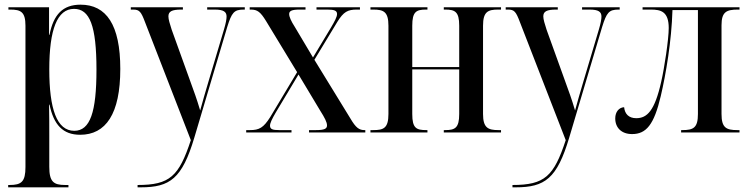

<svg xmlns="http://www.w3.org/2000/svg" viewBox="-20 -567 3204 822"><path d="M15 235H273V225H259C209 225 191 211 191 147V12C191 -33 191 -75 190 -119H192C210 -33 249 10 323 10C433 10 495 -79 495 -272C495 -461 435 -547 325 -547C249 -547 209 -505 192 -418H190V-536H16V-526H24C69 -526 89 -516 89 -457V148C89 211 72 225 21 225H15ZM298 -7C223 -7 191 -101 191 -270C191 -441 225 -529 297 -529C364 -529 393 -457 393 -269C393 -87 366 -7 298 -7Z M569 225V235H583C708 235 760 197 812 22L953 -452C972 -513 982 -526 1023 -526H1028V-536H867V-526H899C938 -526 950 -516 950 -496C950 -485 947 -468 939 -441L872 -216C860 -176 847 -131 837 -94C821 -148 813 -168 790 -232L715 -440C707 -465 701 -484 701 -497C701 -518 716 -526 756 -526H763V-536H540V-526H550C577 -526 584 -517 601 -472L797 33C746 188 707 225 569 225Z M1034 0H1228V-10H1175C1147 -10 1136 -14 1136 -29C1136 -40 1144 -57 1161 -86L1258 -248L1351 -93C1370 -63 1380 -44 1380 -30C1380 -16 1369 -10 1333 -10H1303V0H1544V-10H1541C1518 -10 1504 -19 1480 -60L1326 -311L1424 -473C1451 -517 1469 -526 1508 -526H1521V-536H1335V-526H1382C1412 -526 1423 -521 1423 -507C1423 -495 1413 -476 1397 -449L1320 -321L1242 -452C1226 -477 1218 -495 1218 -507C1218 -520 1229 -526 1263 -526H1288V-536H1049V-526H1054C1082 -526 1095 -516 1119 -477L1252 -258L1137 -66C1108 -20 1090 -10 1050 -10H1034Z M1566 0H1810V-10H1806C1762 -10 1745 -18 1745 -79V-270H1946V-79C1946 -19 1928 -10 1886 -10H1880V0H2125V-10H2114C2069 -10 2048 -20 2048 -79V-457C2048 -517 2069 -526 2113 -526H2125V-536H1880V-526H1886C1928 -526 1946 -517 1946 -457V-280H1745V-457C1745 -517 1762 -526 1804 -526H1810V-536H1566V-526H1578C1622 -526 1643 -517 1643 -457V-79C1643 -18 1622 -10 1578 -10H1566Z M2174 225V235H2188C2313 235 2365 197 2417 22L2558 -452C2577 -513 2587 -526 2628 -526H2633V-536H2472V-526H2504C2543 -526 2555 -516 2555 -496C2555 -485 2552 -468 2544 -441L2477 -216C2465 -176 2452 -131 2442 -94C2426 -148 2418 -168 2395 -232L2320 -440C2312 -465 2306 -484 2306 -497C2306 -518 2321 -526 2361 -526H2368V-536H2145V-526H2155C2182 -526 2189 -517 2206 -472L2402 33C2351 188 2312 225 2174 225Z M2686 7C2746 7 2780 -32 2809 -156C2831 -250 2855 -390 2859 -524H2968V-79C2968 -20 2949 -10 2901 -10H2896V0H3146V-10H3137C3089 -10 3069 -20 3069 -79V-459C3069 -516 3090 -526 3139 -526H3146V-536H2731V-526H2766C2809 -526 2843 -518 2843 -447C2843 -399 2824 -274 2811 -218C2783 -92 2750 -61 2704 -61C2672 -61 2655 -79 2652 -108C2630 -107 2614 -88 2614 -60C2614 -20 2641 7 2686 7Z"/></svg>

Font: Noto Serif Display Condensed Medium
Style: Regular
Weight: 500
Width: 3
Designer: Monotype Design Team
Foundry: Monotype Imaging Inc.
Version: Version 2.009